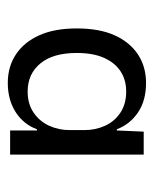

<svg xmlns="http://www.w3.org/2000/svg" viewBox="29 -805 395 493"><g transform="rotate(90 226.5 -558.5)"><path d="M193 -381Q151 -381 119.5 -402Q88 -423 70.5 -462Q53 -501 53 -558Q53 -616 70.5 -655Q88 -694 119.5 -715Q151 -736 193 -736Q238 -736 268.5 -715.5Q299 -695 312 -661H315L318 -730H377V-387H315V-456H312Q299 -421 267.5 -401Q236 -381 193 -381ZM215 -432Q247 -432 269.5 -447.5Q292 -463 303 -487.5Q314 -512 314 -539V-579Q314 -606 303 -630.5Q292 -655 269.5 -670Q247 -685 215 -685Q185 -685 163 -670.5Q141 -656 128.5 -628Q116 -600 116 -558Q116 -497 143 -464.5Q170 -432 215 -432Z"/></g></svg>

Font: Mona Sans ExtraLight
Style: Regular
Weight: 400
Version: Version 2.000